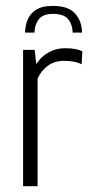

<svg xmlns="http://www.w3.org/2000/svg" viewBox="-20 -642 314 662"><path d="M162.2 -621.6Q216.5 -621.6 239.6 -594.7Q262.7 -567.8 262.7 -529.7H230.5Q230.2 -556.8 215.2 -575.5Q200.2 -594.2 162.6 -594.2Q127.5 -594.2 113.2 -574.7Q99 -555.3 99 -529.7H66.5Q66.5 -550.8 74.5 -572.1Q82.5 -593.4 103 -607.5Q123.5 -621.6 162.2 -621.6ZM59.6 0V-470H99.5L105.1 -421Q121.4 -446.9 147.5 -461.3Q173.6 -475.7 203.3 -475.7Q226.9 -475.7 240 -472.9Q253.1 -470.2 263.9 -465.2L261.5 -420.5Q249.2 -426.4 235.1 -429.3Q221 -432.2 200.1 -432.2Q167.8 -432.2 144.9 -415.3Q121.9 -398.5 109.6 -371V0Z"/></svg>

Font: Smooch Sans Thin
Style: Regular
Weight: 100
Designer: Robert E. Leuschke
Foundry: Robert E. Leuschke
Version: Version 1.010